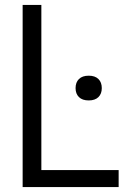

<svg xmlns="http://www.w3.org/2000/svg" viewBox="-20 -760 504 780"><path d="M72 0V-740H148V-69H462V0ZM340.5 -352Q314.5 -352 300.8 -365.5Q287 -379 287 -402Q287 -425.5 300.8 -439Q314.5 -452.5 340.5 -452.5Q366 -452.5 379.8 -439Q393.5 -425.5 393.5 -402Q393.5 -379 379.8 -365.5Q366 -352 340.5 -352Z"/></svg>

Font: Encode Sans SC Condensed
Style: Regular
Weight: 400
Width: 3
Designer: Multiple Designers
Foundry: Impallari Type
Version: Version 3.002